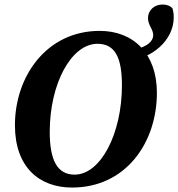

<svg xmlns="http://www.w3.org/2000/svg" viewBox="-20 -812 789 850"><path d="M299.2 18.3C534.9 18.3 674.6 -177.6 674.6 -401.8C674.6 -571.9 573 -675.3 421.4 -675.3C186.4 -675.3 46.1 -474.4 46.1 -257.6C46.1 -72 153.8 18.3 299.2 18.3ZM310.3 -38.9C233.1 -38.9 200.2 -103.6 200.2 -228.4C200.2 -441.7 295.6 -618.1 411.5 -618.1C490.7 -618.1 519.8 -554.9 519.8 -433.8C519.8 -220.8 425.9 -38.9 310.3 -38.9ZM553.8 -545.7C647.3 -551.5 749.1 -630.5 749.1 -734.9C749.1 -750.3 747.5 -761.8 743.3 -775.6C730.5 -788.1 716.4 -791.9 699.2 -791.9C662.9 -791.9 635.2 -766.2 635.2 -732.4C635.2 -699.6 658.2 -683.7 658.2 -656.4C658.2 -621.4 613.3 -596.1 553.8 -589V-545.7Z"/></svg>

Font: Source Serif Variable
Style: Italic
Weight: 389
Italic angle: -12°
Designer: Frank Grießhammer
Foundry: Adobe Systems Incorporated
Version: Version 3.001;hotconv 1.0.111;makeotfexe 2.5.65597